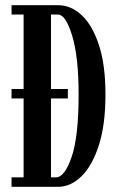

<svg xmlns="http://www.w3.org/2000/svg" viewBox="-20 -720 480 740"><path d="M24.5 0V-36.5H71V-340.5H24.5V-377H71V-664H24.5V-700H204.5Q253 -700 294.5 -661.8Q336 -623.5 361.2 -546.8Q386.5 -470 386.5 -355.5Q386.5 -239.5 361 -160.2Q335.5 -81 294 -40.5Q252.5 0 204.5 0ZM176.5 -36.5H196Q229 -36.5 256 -114.8Q283 -193 283 -355.5Q283 -501.5 258 -582.8Q233 -664 203.5 -664H176.5V-377H241.5V-340.5H176.5Z"/></svg>

Font: Imbue 10pt SemiBold
Style: Regular
Weight: 600
Designer: Tyler Finck
Foundry: Etcetera Type Company
Version: Version 1.102; ttfautohint (v1.8.3)